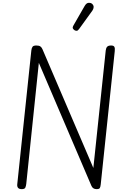

<svg xmlns="http://www.w3.org/2000/svg" viewBox="-20 -1322 913 1342"><path d="M132 0Q114 0 106.5 -8.8Q99 -17.5 100.5 -33L199 -969Q201 -986.5 207.5 -995.2Q214 -1004 234.5 -1004Q253.5 -1004 262.8 -997Q272 -990 277 -977.5L632.5 -148L719 -969Q721 -986.5 729 -995.2Q737 -1004 757 -1004Q774.5 -1004 779.5 -994.2Q784.5 -984.5 782 -964L684 -32.5Q682 -14.5 677.2 -7.2Q672.5 0 655 0Q629 0 619 -23L251.5 -882.5L163.5 -36.5Q162 -22.5 157.2 -11.2Q152.5 0 132 0ZM501.5 -1110.5Q493.5 -1115.5 489.5 -1123Q485.5 -1130.5 494.5 -1146L571.5 -1280Q584 -1301.5 599.2 -1302.2Q614.5 -1303 623.5 -1295.5Q635 -1285 634.5 -1272.2Q634 -1259.5 625.5 -1247.5L533 -1119.5Q524 -1107 516.2 -1106.8Q508.5 -1106.5 501.5 -1110.5Z"/></svg>

Font: Edu SA Hand
Style: Regular
Weight: 400
Designer: Tina and Corey Anderson, Eben Sorkin, Mirko Velimirovic
Foundry: Google for Education
Version: Version 2.000